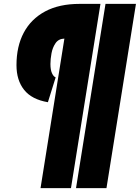

<svg xmlns="http://www.w3.org/2000/svg" viewBox="-20 -760 721 990"><path d="M372 210 524 -740H681L529 210ZM267 -361 227 -233Q144 -247 104.5 -296.5Q65 -346 65 -424Q65 -521 102.5 -591.5Q140 -662 212.5 -701Q285 -740 391 -740H498L346 210H189L312 -561Q282 -560 266.5 -537.5Q251 -515 245.5 -485Q240 -455 240 -430Q240 -400 248 -382.5Q256 -365 267 -361Z"/></svg>

Font: Georama Black
Style: Italic
Weight: 900
Italic angle: -9°
Designer: Jean-Baptiste Levee
Foundry: Production Type
Version: Version 1.000